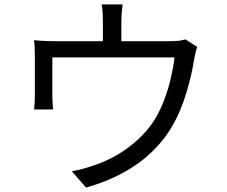

<svg xmlns="http://www.w3.org/2000/svg" viewBox="-20 -821 1040 878"><path d="M540.6 -801Q537.8 -778 536.4 -759.9Q535 -741.7 535 -725.8Q535 -714.3 535 -689.3Q535 -664.4 535 -637.4Q535 -610.5 535 -592.3H450.4Q450.4 -612.2 450.4 -639.2Q450.4 -666.1 450.4 -690.2Q450.4 -714.3 450.4 -725.8Q450.4 -741.7 449.5 -759.9Q448.6 -778 445.1 -801ZM881.9 -606.8Q878 -596.4 873.8 -578.7Q869.6 -561.1 867.2 -546.7Q862.7 -516.9 854.3 -479.8Q845.9 -442.8 834 -402.5Q822.1 -362.2 805.8 -322.4Q789.6 -282.5 768.9 -246.5Q731.6 -181.3 674 -126Q616.4 -70.7 540.7 -29.7Q465.1 11.2 373.4 36.7L308.4 -38Q333.4 -41.9 360.8 -49.5Q388.2 -57.2 411.7 -65.7Q462.3 -81.9 513.1 -111.2Q564 -140.5 608.2 -180.5Q652.5 -220.5 683.2 -267.5Q710.2 -310 729.8 -361.2Q749.3 -412.4 761.4 -464.2Q773.4 -516 777.9 -558.5H219.4Q219.4 -542.9 219.4 -517.8Q219.4 -492.8 219.4 -465.2Q219.4 -437.7 219.4 -414.5Q219.4 -391.3 219.4 -379.9Q219.4 -366.4 220.4 -349.2Q221.4 -332 222.7 -320.5H135.6Q137.6 -333.9 138.5 -351.9Q139.4 -369.9 139.4 -384.4Q139.4 -396.4 139.4 -420Q139.4 -443.6 139.4 -471.1Q139.4 -498.6 139.4 -522.7Q139.4 -546.9 139.4 -560Q139.4 -575.8 138.7 -598.1Q138 -620.4 135.6 -637Q157.5 -635.2 180.2 -633.9Q202.9 -632.6 229.2 -632.6H759.1Q787.2 -632.6 802.6 -635.2Q818 -637.8 827.5 -640.9Z"/></svg>

Font: Noto Sans JP
Style: Regular
Weight: 100
Designer: Ryoko NISHIZUKA 西塚涼子 (kana, bopomofo & ideographs); Paul D. Hunt (Latin, Greek & Cyrillic); Sandoll Communications 산돌커뮤니
Foundry: Adobe
Version: Version 2.004;hotconv 1.0.118;makeotfexe 2.5.65603